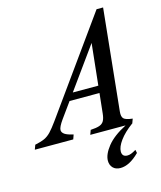

<svg xmlns="http://www.w3.org/2000/svg" viewBox="-249 -865 1026 1221"><g transform="rotate(-15 264.0 -254.5)"><path d="M157.5 -30 147 0H-106L-95 -30Q-56.5 -38 -33 -48.5Q-9.5 -59 11 -80.5Q31.5 -102 61 -143L504.5 -761.5H547.5L479 -94.5Q475.5 -61.5 488.5 -48.2Q501.5 -35 546.5 -30L535.5 0H259L270 -30Q308 -32 328.5 -39.2Q349 -46.5 358.2 -63.2Q367.5 -80 370.5 -110L384.5 -242H187.5L115 -141.5Q84 -98 84 -78Q84 -62 101 -50.2Q118 -38.5 157.5 -30ZM221.5 -289H389.5L418.5 -562.5ZM391 253.5Q359.5 253.5 342 235.2Q324.5 217 324.5 188.5Q324.5 147 365.2 95.5Q406 44 491.5 0H534Q479.5 40 449.2 81.2Q419 122.5 419 153Q419 188 454.5 188Q466 188 478.8 183.2Q491.5 178.5 511.5 166.5L516 188Q450.5 253.5 391 253.5Z"/></g></svg>

Font: Libre Caslon Condensed SemiBold Italic
Style: Regular
Weight: 600
Italic angle: -22.583°
Designer: Pablo Impallari, Rodrigo Fuenzalida, Katja Schimmel, Ertekin Erdin
Foundry: Pablo Impallari, Rodrigo Fuenzalida
Version: Version 2.000; ttfautohint (v1.8.4.7-5d5b);gftools[0.9.33]